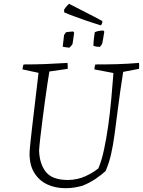

<svg xmlns="http://www.w3.org/2000/svg" viewBox="-20 -978 750 1007"><path d="M323 9Q271 9 228.5 -10.5Q186 -30 160.5 -70.5Q135 -111 135 -173Q135 -187 139 -225.5Q143 -264 149 -315.5Q155 -367 161.5 -421.5Q168 -476 173.5 -522.5Q179 -569 182 -596L98 -614Q99 -621 100 -627.5Q101 -634 104 -640Q165 -640 218 -642Q271 -644 334 -648Q336 -633 335 -617L239 -603Q235 -580 229 -540.5Q223 -501 216.5 -453Q210 -405 203.5 -355Q197 -305 192 -261.5Q187 -218 185 -189Q187 -119 220.5 -76.5Q254 -34 337 -34Q387 -35 427.5 -53.5Q468 -72 496 -95Q513 -135 525.5 -193Q538 -251 547.5 -318.5Q557 -386 563.5 -457Q570 -528 575 -595L475 -614Q476 -629 480 -640Q542 -640 595 -641.5Q648 -643 709 -648Q710 -641 710 -633Q710 -625 709 -617L626 -601Q609 -492 599 -412.5Q589 -333 581 -274Q573 -215 562.5 -169Q552 -123 534 -81Q511 -60 481.5 -40Q452 -20 413 -4Q391 2 370 5.5Q349 9 323 9ZM470 -738Q470 -755 472.5 -775.5Q475 -796 477 -809Q493 -817 522 -818L527 -812Q524 -792 520.5 -772Q517 -752 515 -747Q513 -744 509.5 -739Q506 -734 503 -732Q498 -732 487 -733.5Q476 -735 470 -738ZM309 -733 316 -794Q318 -797 321 -801.5Q324 -806 325 -808Q330 -810 341.5 -811Q353 -812 363 -813L369 -807Q368 -799 366 -786Q364 -773 362.5 -761Q361 -749 360 -746Q352 -735 344 -728Q338 -728 325.5 -730Q313 -732 309 -733ZM509 -845Q463 -859 420 -874Q377 -889 348.5 -900Q320 -911 317 -913L316 -927Q323 -938 331 -947Q339 -956 343 -958L356 -951L475 -890L516 -868L517 -861Q516 -858 514 -853Q512 -848 509 -845Z"/></svg>

Font: Labrada Lght
Style: Italic
Weight: 300
Italic angle: -7°
Designer: Mercedes Jáuregui
Foundry: Omnibus-Type Team
Version: Version 1.000; ttfautohint (v1.8.4.7-5d5b)